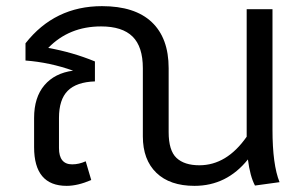

<svg xmlns="http://www.w3.org/2000/svg" viewBox="-20 -593 1004 625"><path d="M890 0 810 11Q794 -19 787 -74Q718 12 613 12Q533 12 489 -30.5Q445 -73 445 -149V-371Q445 -441 411.5 -474Q378 -507 309 -507Q205 -507 137 -437Q216 -423 289 -393V-328Q229 -326 200.5 -297.5Q172 -269 172 -209V-111Q172 -58 215 -58Q237 -58 259 -68L277 -7Q233 12 197 12Q91 12 91 -114V-209Q91 -276 124.5 -315.5Q158 -355 218 -363Q142 -390 63 -396V-452Q158 -573 312 -573Q419 -573 474 -521Q529 -469 529 -371V-163Q529 -103 554.5 -79Q580 -55 629 -55Q718 -55 783 -148V-563H867V-171Q867 -57 890 0Z"/></svg>

Font: FiraGO Book
Style: Regular
Weight: 350
Designer: bBox Type
Foundry: bBox Type GmbH
Version: Version 1.001;PS 001.001;hotconv 1.0.88;makeotf.lib2.5.64775